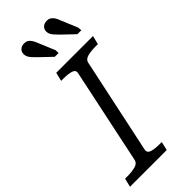

<svg xmlns="http://www.w3.org/2000/svg" viewBox="-319 -985 1027 1027"><g transform="rotate(-45 195.0 -471.5)"><path d="M99 -84 213 -625Q218 -647 195.5 -654Q173 -661 136 -661H120L132 -710H410L398 -661H383Q347 -661 321 -654.5Q295 -648 291 -626L176 -85Q172 -63 194.5 -56Q217 -49 254 -49H269L258 0H-20L-8 -49H7Q43 -49 69 -56Q95 -63 99 -84ZM176 -891 215 -798 216 -776H187L122 -838Q108 -852 98.5 -862Q89 -872 84 -882.5Q79 -893 79 -904Q79 -921 91 -932Q103 -943 121 -943Q135 -943 144.5 -937.5Q154 -932 161.5 -920.5Q169 -909 176 -891ZM347 -891 386 -798 388 -776H358L293 -838Q280 -852 270 -862Q260 -872 255 -882.5Q250 -893 250 -904Q250 -921 262 -932Q274 -943 293 -943Q306 -943 315.5 -937.5Q325 -932 333 -920.5Q341 -909 347 -891Z"/></g></svg>

Font: Roboto Serif Light
Style: Italic
Weight: 300
Italic angle: -10°
Version: Version 1.007